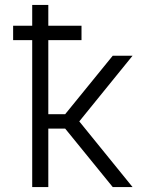

<svg xmlns="http://www.w3.org/2000/svg" viewBox="-20 -755 640 775"><path d="M110 0V-593H33V-651H110V-735H175V-651H309V-593H175V-294H243L435 -530H515L300 -265L515 0H435L243 -236H175V0Z"/></svg>

Font: Iosevka Curly Light Extended
Style: Regular
Weight: 300
Width: 7
Monospace: yes
Designer: Belleve Invis
Foundry: Belleve Invis
Version: Version 11.1.0; ttfautohint (v1.8.3)